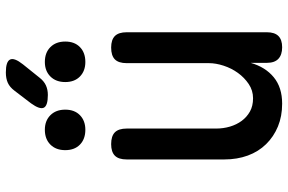

<svg xmlns="http://www.w3.org/2000/svg" viewBox="-180 -770 961 640"><g transform="rotate(-90 300.0 -450.5)"><path d="M409 -234V-508Q409 -535 421.5 -547.5Q434 -560 461 -560Q487 -560 499.5 -547.5Q512 -535 512 -508V-41Q512 -15 499.5 -2.5Q487 10 462 10Q437 10 423.5 -2.5Q410 -15 410 -41V-95Q396 -46 362 -18Q328 10 274 10Q232 10 198 -4Q164 -18 139 -43.5Q114 -69 101 -104.5Q88 -140 88 -183V-508Q88 -535 100.5 -547.5Q113 -560 139 -560Q166 -560 178.5 -547.5Q191 -535 191 -508V-210Q191 -186 197.5 -164Q204 -142 216.5 -125Q229 -108 247.5 -97.5Q266 -87 292 -87Q318 -87 339.5 -101.5Q361 -116 376.5 -137.5Q392 -159 400.5 -185Q409 -211 409 -234ZM303 -771Q267 -771 260.5 -784.5Q254 -798 275 -827L317 -882Q329 -898 343.5 -904.5Q358 -911 378 -911Q414 -911 421 -897Q428 -883 405 -854L360 -798Q349 -784 335 -777.5Q321 -771 303 -771ZM413 -646Q383 -646 364.5 -664Q346 -682 346 -713Q346 -744 364.5 -762.5Q383 -781 413 -781Q444 -781 462.5 -762.5Q481 -744 481 -713Q481 -682 462.5 -664Q444 -646 413 -646ZM187 -646Q156 -646 137.5 -664Q119 -682 119 -713Q119 -744 137.5 -762.5Q156 -781 187 -781Q217 -781 235.5 -762.5Q254 -744 254 -713Q254 -682 235.5 -664Q217 -646 187 -646Z"/></g></svg>

Font: Maple Mono NL Medium
Style: Regular
Weight: 500
Monospace: yes
Designer: subframe7536
Version: Version 7.000